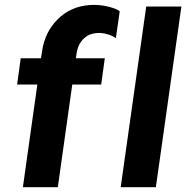

<svg xmlns="http://www.w3.org/2000/svg" viewBox="-20 -777 802 797"><path d="M75 0 135 -426H51L66 -535H150L155 -566Q166 -643 219 -696.5Q272 -750 351 -756Q389 -759 427 -750Q465 -741 477 -730L461 -619Q440 -633 411 -638.5Q382 -644 351 -633Q306 -610 298 -556L295 -535H415L400 -426H280L220 0ZM481 0 587 -750H733L627 0Z"/></svg>

Font: Oakes Grotesk Bold
Style: Italic
Weight: 700
Italic angle: -8°
Designer: Samuel Oakes
Foundry: Samuel Oakes
Version: Version 1.000;PS 001.000;hotconv 1.0.88;makeotf.lib2.5.64775